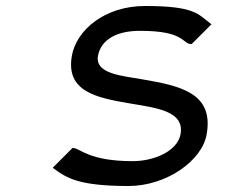

<svg xmlns="http://www.w3.org/2000/svg" viewBox="-20 -610 808 641"><path d="M617 -463H620L686 -529L682 -532C641 -563 630 -590 464 -590C329 -590 235 -509 220 -424C199 -305 300 -284 412 -265C498 -250 596 -241 583 -163C573 -105 494 -72 423 -72C278 -72 248 -114 225 -116H222L156 -50L160 -47C202 -16 243 11 409 11C535 11 655 -73 670 -162C694 -299 584 -323 456 -345C388 -357 297 -363 307 -423C317 -479 372 -508 450 -507C596 -507 589 -464 617 -463Z"/></svg>

Font: Charger Monospace
Style: Regular
Weight: 400
Designer: Jasper
Foundry: Cannot Into Space Fonts
Version: Version 0.980